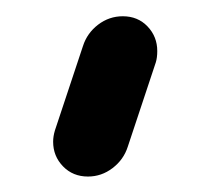

<svg xmlns="http://www.w3.org/2000/svg" viewBox="-20 -126 263 241"><path d="M46.7 51.9Q46.7 45.2 48.9 37.8L84.1 -68.1Q89.3 -84.4 103.1 -95Q117 -105.6 134.1 -105.6Q153 -105.6 165.2 -92.8Q177.4 -80 177.4 -61.9Q177.4 -53.7 175.6 -47.8L140.4 58.1Q135.2 74.4 121.3 85Q107.4 95.6 90.4 95.6Q71.5 95.6 59.1 82.8Q46.7 70 46.7 51.9Z"/></svg>

Font: 26F Galaxy Sans Extra Bold
Style: Italic
Weight: 800
Italic angle: -5°
Designer: C₂₉H₂₅N₃O₅
Version: Version 1.200